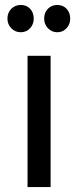

<svg xmlns="http://www.w3.org/2000/svg" viewBox="-20 -754 314 774"><path d="M91 -529H184V0H91ZM116 -679Q116 -656 101 -640Q86 -624 64 -624Q41 -624 25.5 -640Q10 -656 10 -679Q10 -703 25.5 -718.5Q41 -734 64 -734Q87 -734 101.5 -718.5Q116 -703 116 -679ZM263 -679Q263 -656 248 -640Q233 -624 211 -624Q189 -624 173.5 -640Q158 -656 158 -679Q158 -703 173 -718.5Q188 -734 211 -734Q234 -734 248.5 -718.5Q263 -703 263 -679Z"/></svg>

Font: Montserrat
Style: Regular
Weight: 400
Designer: Julieta Ulanovsky
Foundry: Julieta Ulanovsky
Version: Version 6.001